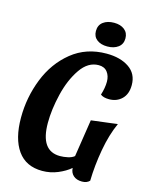

<svg xmlns="http://www.w3.org/2000/svg" viewBox="-128 -933 811 1034"><g transform="rotate(15 278.0 -415.5)"><path d="M473 4Q458 20 431 20Q400 20 382.5 4Q365 -12 364 -38Q336 -14 295 3Q254 20 209 20Q118 20 71.5 -45.5Q25 -111 25 -228Q25 -341 66 -445Q107 -549 188 -614.5Q269 -680 382 -680Q459 -680 507.5 -647Q556 -614 556 -551Q556 -501 528 -473.5Q500 -446 457 -446Q425 -446 409 -459Q422 -500 422 -534Q422 -566 405.5 -587.5Q389 -609 357 -609Q298 -609 256 -548Q214 -487 193 -400Q172 -313 172 -238Q172 -82 281 -82Q302 -82 324.5 -87Q347 -92 360 -103L392 -311L538 -329Q507 -261 491 -171.5Q475 -82 473 4ZM458 -785Q458 -753 434.5 -735.5Q411 -718 374 -718Q338 -718 316 -735Q294 -752 294 -783Q294 -816 317.5 -833.5Q341 -851 378 -851Q414 -851 436 -833.5Q458 -816 458 -785Z"/></g></svg>

Font: Sansita Medium Italic
Style: Regular
Weight: 500
Italic angle: -11°
Designer: Pablo Cosgaya
Foundry: Omnibus-Type
Version: Version 1.006